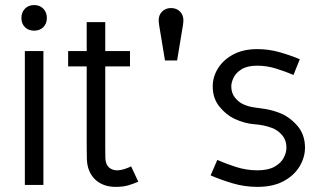

<svg xmlns="http://www.w3.org/2000/svg" viewBox="-20 -730 1273 758"><path d="M151.4 0H78.1V-528.3H151.4ZM114.7 -710Q137.2 -710 151.1 -695.6Q165 -681.2 165 -659.2Q165 -636.7 151.1 -622.8Q137.2 -608.9 114.7 -608.9Q92.3 -608.9 78.4 -622.8Q64.5 -636.7 64.5 -659.2Q64.5 -681.2 78.4 -695.6Q92.3 -710 114.7 -710Z M322.3 -147.9V-467.8H249V-528.3H322.3V-642.6H395.5V-528.3H493.2V-467.8H395.5V-147.9Q395.5 -117.7 396 -105.2Q396.5 -92.8 399.9 -84.5Q405.8 -70.3 417.2 -64Q428.7 -57.6 441.9 -57.6Q456.1 -57.6 471.2 -62.5Q486.3 -67.4 497.6 -73.2L525.9 -12.7Q505.9 -3.9 485.4 2Q464.8 7.8 437 7.8Q395.5 7.8 366.9 -12.2Q338.4 -32.2 327.6 -69.3Q323.7 -83.5 323 -100.1Q322.3 -116.7 322.3 -147.9Z M606.4 -649.4Q606.4 -670.9 620.1 -684.6Q633.8 -698.2 655.3 -698.2Q676.8 -698.2 690.4 -684.6Q704.1 -670.9 704.1 -649.4Q704.1 -643.1 703.1 -636.7Q702.1 -630.4 701.2 -624L679.2 -491.2H631.3L609.4 -624Q608.4 -630.4 607.4 -636.7Q606.4 -643.1 606.4 -649.4Z M996.1 -536.1Q1041.5 -536.1 1084.7 -523.7Q1127.9 -511.2 1163.6 -496.1L1138.7 -434.1Q1106.9 -447.8 1070.1 -459.2Q1033.2 -470.7 996.1 -470.7Q956.1 -470.7 933.6 -456.5Q911.1 -442.4 902.1 -423.3Q893.1 -404.3 893.1 -388.7Q893.1 -362.8 907.5 -344.7Q921.9 -326.7 940.4 -318.4Q960.9 -309.1 981.9 -306.2Q1002.9 -303.2 1027.6 -299.6Q1052.2 -295.9 1082.5 -284.7Q1121.6 -270 1152.8 -234.9Q1184.1 -199.7 1184.1 -147Q1184.1 -108.9 1162.8 -73.2Q1141.6 -37.6 1099.9 -14.9Q1058.1 7.8 996.1 7.8Q945.8 7.8 898.2 -6.3Q850.6 -20.5 811.5 -37.6L837.9 -98.6Q872.1 -83.5 912.6 -70.6Q953.1 -57.6 996.1 -57.6Q1038.6 -57.6 1063.7 -71.8Q1088.9 -85.9 1099.9 -106.7Q1110.8 -127.4 1110.8 -147Q1110.8 -176.8 1093.5 -196.8Q1076.2 -216.8 1053.2 -225.1Q1022 -236.8 984.4 -239.5Q946.8 -242.2 906.2 -260.7Q872.1 -276.9 845.9 -309.6Q819.8 -342.3 819.8 -388.7Q819.8 -426.8 840.8 -460.4Q861.8 -494.1 901.1 -515.1Q940.4 -536.1 996.1 -536.1Z"/></svg>

Font: Gidole
Style: Regular
Weight: 400
Version: Version 2.100; ttfautohint (v1.8.4.7-5d5b)